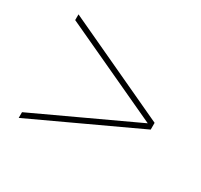

<svg xmlns="http://www.w3.org/2000/svg" viewBox="-95 -648 669 639"><g transform="rotate(30 240.0 -328.0)"><path d="M40 -150.9 420.9 -328.1 40 -504.9V-526.9L439.9 -340.8V-314.9L40 -128.9Z"/></g></svg>

Font: Montserrat-Hairline
Style: Regular
Weight: 250
Designer: Julieta Ulanovsky
Foundry: Julieta Ulanovsky
Version: Version 1.000;PS 002.000;hotconv 1.0.70;makeotf.lib2.5.58329